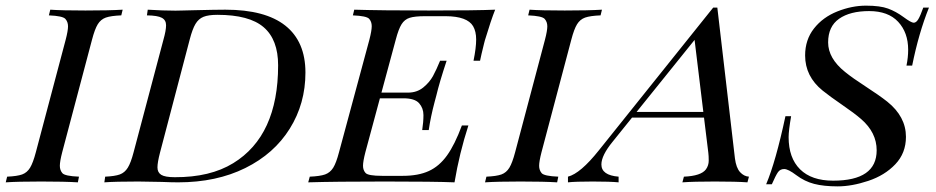

<svg xmlns="http://www.w3.org/2000/svg" viewBox="-51 -642 3297 676"><path d="M227.1 -20 223.1 0Q176.3 -2.9 94.2 -2.9Q12.2 -2.9 -30.8 0L-25.9 -20Q9.3 -21.5 26.9 -27.8Q44.4 -34.2 54.9 -51.5Q65.4 -68.8 75.2 -106L180.2 -502Q188.5 -533.7 188.5 -549.3Q188.5 -564.9 179.2 -575.4Q169.9 -585.9 121.1 -587.9L126 -607.9Q166 -605 249.8 -605Q333.5 -605 380.9 -607.9L376 -587.9Q339.4 -586.4 321.5 -580.1Q303.7 -573.7 293.2 -556.6Q282.7 -539.6 272.9 -502L168 -106Q159.7 -73.7 159.7 -58.3Q159.7 -43 168.5 -32.5Q177.2 -22 227.1 -20Z M928.2 -412.1Q928.2 -502.4 877.4 -546.1Q826.7 -589.8 714.4 -589.8Q683.1 -589.8 665.5 -582.8Q647.9 -575.7 637.2 -557.6Q626.5 -539.6 617.2 -503.9L512.2 -104Q503.4 -70.3 503.4 -52.5Q503.4 -34.7 516.8 -26.4Q530.3 -18.1 564.5 -18.1Q689 -17.6 770 -67.4Q928.2 -164.1 928.2 -412.1ZM576.2 0Q553.2 0 518.1 -1.5L436 -2.9Q355.5 -2.9 316.4 0L319.3 -20Q353.5 -21.5 370.8 -27.8Q388.2 -34.2 398.9 -51.5Q409.7 -68.8 419.4 -106L524.4 -502Q533.7 -534.7 533.7 -553Q533.7 -571.3 518.8 -579.3Q503.9 -587.4 466.3 -587.9L469.2 -607.9Q522.9 -604.5 566.9 -604.5L591.3 -605L632.3 -606Q710.4 -607.9 742.2 -607.9Q882.8 -607.9 953.6 -551.8Q1024.4 -495.6 1024.4 -386.5Q1024.4 -277.3 969.2 -189Q914.1 -100.6 812.5 -50.3Q710.9 0 576.2 0Z M1034.2 0 1039.6 -20Q1075.7 -21.5 1093.5 -27.8Q1111.3 -34.2 1122.1 -51.3Q1132.8 -68.4 1142.6 -106L1249.5 -502Q1257.8 -534.2 1257.8 -549.8Q1257.8 -565.4 1248.8 -575.7Q1239.7 -585.9 1191.4 -587.9L1196.3 -607.9Q1290.5 -605 1458.5 -605Q1626.5 -605 1692.4 -607.9Q1677.7 -571.3 1656.2 -500L1653.3 -488.8Q1642.6 -445.8 1639.2 -428.2H1616.2Q1625.5 -473.6 1625.5 -502.9Q1625.5 -531.2 1614.7 -549.8Q1594.2 -584.5 1518.6 -585H1445.3Q1409.2 -585 1391.4 -579.3Q1373.5 -573.7 1362.8 -556.6Q1352.1 -539.6 1342.3 -502L1292 -315.9H1385.3Q1417 -315.9 1439.2 -334Q1461.4 -352.1 1473.6 -374.5Q1485.8 -397 1498.5 -428.2H1521.5Q1496.1 -351.6 1485.4 -306.2L1479 -282.2Q1465.3 -230.5 1458.5 -184.1H1435.5Q1439.9 -212.4 1439.9 -236.8Q1439.9 -261.2 1424.6 -278.6Q1409.2 -295.9 1369.1 -295.9H1286.6L1235.4 -106Q1227.1 -73.7 1227.1 -58.3Q1227.1 -43 1236.1 -33Q1245.1 -22.9 1294.4 -22.9H1367.2Q1421.9 -22.9 1458.7 -39.8Q1495.6 -56.6 1522.9 -94.7Q1550.3 -132.8 1575.2 -200.2H1598.1Q1566.4 -102.5 1549.3 0Q1479.5 -2.9 1304.4 -2.9Q1129.4 -2.9 1034.2 0Z M1914.6 -20 1910.6 0Q1863.8 -2.9 1781.7 -2.9Q1699.7 -2.9 1656.7 0L1661.6 -20Q1696.8 -21.5 1714.4 -27.8Q1731.9 -34.2 1742.4 -51.5Q1752.9 -68.8 1762.7 -106L1867.7 -502Q1876 -533.7 1876 -549.3Q1876 -564.9 1866.7 -575.4Q1857.4 -585.9 1808.6 -587.9L1813.5 -607.9Q1853.5 -605 1937.3 -605Q2021 -605 2068.4 -607.9L2063.5 -587.9Q2026.9 -586.4 2009 -580.1Q1991.2 -573.7 1980.7 -556.6Q1970.2 -539.6 1960.4 -502L1855.5 -106Q1847.2 -73.7 1847.2 -58.3Q1847.2 -43 1856 -32.5Q1864.7 -22 1914.6 -20Z M2394.5 -501.5 2190.4 -248H2425.3ZM2351.6 0 2356.9 -20Q2417.5 -22.5 2434.6 -45.9Q2444.3 -59.6 2444.3 -76.4Q2444.3 -93.3 2442.9 -104L2427.7 -228H2174.3L2106 -143.1Q2066.4 -94.7 2066.4 -63Q2066.4 -24.9 2127 -20V0Q2097.2 -2.9 2035.9 -2.9Q1974.6 -2.9 1948.7 0V-20Q1992.7 -31.2 2057.6 -112.8L2460 -615.2H2474.6L2536.6 -84Q2541 -50.8 2554.7 -35.9Q2568.4 -21 2585.9 -20L2580.6 0Q2540.5 -2.9 2465.8 -2.9Q2391.1 -2.9 2351.6 0Z M3146.5 -466.8Q3146.5 -527.3 3111.3 -565.2Q3076.2 -603 3009 -603Q2941.9 -603 2903.3 -575.9Q2864.7 -548.8 2864.7 -492.7Q2864.7 -436.5 2924.3 -388.7Q2950.7 -367.2 2997.6 -336.9Q3044.4 -306.6 3072.8 -284.2Q3138.7 -231.4 3138.7 -160.2Q3138.7 -103 3101.3 -63.7Q3064 -24.4 3005.9 -5.1Q2947.8 14.2 2898.4 14.2Q2849.1 14.2 2815.4 5.4Q2781.7 -3.4 2752.9 -25.1Q2724.1 -46.9 2710 -46.9Q2695.8 -46.9 2688 -35.6Q2680.2 -24.4 2666.5 6.8H2646.5Q2680.2 -72.8 2714.4 -232.9H2734.4Q2725.6 -182.1 2725.6 -159.2Q2725.6 -85.9 2765.9 -45.9Q2806.2 -5.9 2882.3 -5.9Q3035.6 -5.9 3035.6 -112.8Q3035.6 -175.3 2981 -222.7Q2957.5 -243.2 2914.6 -272.5Q2870.6 -302.7 2845.2 -323.2Q2783.7 -373 2783.7 -446.8Q2783.7 -502 2814.9 -541.7Q2846.2 -581.5 2897.2 -601.8Q2948.2 -622.1 2998 -622.1Q3047.9 -622.1 3075.7 -611.8Q3103.5 -601.6 3130.4 -581.8Q3157.2 -562 3166 -562Q3174.8 -562 3182.1 -574.2Q3189.5 -586.4 3199.7 -615.2H3219.7Q3183.6 -525.4 3160.6 -411.1H3140.6Q3146.5 -439.9 3146.5 -466.8Z"/></svg>

Font: PlayfairDisplaySC-Italic
Style: Italic
Weight: 400
Italic angle: -14°
Designer: Claus Eggers Sørensen
Foundry: Claus Eggers Sørensen
Version: Version 1.004;PS 001.004;hotconv 1.0.70;makeotf.lib2.5.58329